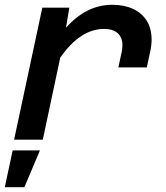

<svg xmlns="http://www.w3.org/2000/svg" viewBox="-25 -584 695 803"><path d="M487 -395Q487 -427 467.5 -445Q448 -463 410 -463Q311 -463 227 -343L154 0H34L152 -552H265L251 -468Q294 -516 342 -540Q390 -564 445 -564Q494 -564 531 -547Q568 -530 588.5 -497.5Q609 -465 609 -418Q609 -394 603 -367L589 -302H470L484 -367Q487 -382 487 -395ZM28 45H142L77 199H-5Z"/></svg>

Font: Azeret Mono Medium
Style: Italic
Weight: 500
Italic angle: -12°
Designer: Martin Vácha
Foundry: Displaay
Version: Version 1.000; Glyphs 3.0.3, build 3074